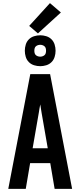

<svg xmlns="http://www.w3.org/2000/svg" viewBox="-20 -1210 515 1230"><path d="M33 0 174 -735H301L442 0H330L302 -165H173L145 0ZM189 -260H286L246 -490Q244 -503 242 -515.5Q240 -528 238 -541Q235 -528 233 -515.5Q231 -503 229 -490ZM238 -786Q218 -786 198.5 -792Q179 -798 165 -812Q151 -826 145 -845.5Q139 -865 139 -885Q139 -905 145 -924.5Q151 -944 165 -958Q179 -972 198.5 -978Q218 -984 238 -984Q257 -984 276.5 -978Q296 -972 310 -958Q324 -944 330 -924.5Q336 -905 336 -885Q336 -865 330 -845.5Q324 -826 310 -812Q296 -798 276.5 -792Q257 -786 238 -786ZM238 -847Q245 -847 252.5 -849.5Q260 -852 265.5 -857Q271 -862 273 -869.5Q275 -877 275 -885Q275 -893 273 -900.5Q271 -908 265.5 -913Q260 -918 252.5 -920.5Q245 -923 238 -923Q230 -923 222.5 -920.5Q215 -918 209.5 -913Q204 -908 202 -900.5Q200 -893 200 -885Q200 -877 202 -869.5Q204 -862 209.5 -857Q215 -852 222.5 -849.5Q230 -847 238 -847ZM223 -996 167 -1044 300 -1190 370 -1130Z"/></svg>

Font: Iosevka QP
Style: Bold
Weight: 700
Designer: Belleve Invis
Foundry: Belleve Invis
Version: Version 20.0.0; ttfautohint (v1.8.4)